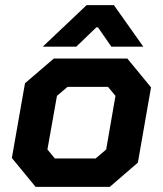

<svg xmlns="http://www.w3.org/2000/svg" viewBox="-20 -725 632 745"><path d="M26 -112 77 -402 189 -498H474L566 -386L515 -94L406 0H118ZM351 -110 392 -145 428 -353 399 -388H242L201 -353L164 -145L193 -110ZM316 -705H422L536 -544H412L360 -619H354L276 -544H146Z"/></svg>

Font: Chakra Petch
Style: Bold Italic
Weight: 700
Italic angle: -10°
Designer: Katatrad Aksorn Co.,Ltd.
Foundry: Cadson Demak Co.,Ltd.
Version: Version 1.000; ttfautohint (v1.6)